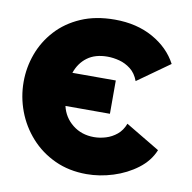

<svg xmlns="http://www.w3.org/2000/svg" viewBox="-80 -794 878 880"><g transform="rotate(10 359.0 -354.0)"><path d="M379 6Q297 6 231 -24.5Q165 -55 118 -107.5Q71 -160 46.5 -225.5Q22 -291 22 -361Q22 -428 45 -491Q68 -554 114 -604.5Q160 -655 228 -684.5Q296 -714 385 -714Q487 -714 563 -671.5Q639 -629 676 -559L527 -453Q514 -488 489.5 -507Q465 -526 436.5 -533.5Q408 -541 381 -541Q324 -541 287.5 -514Q251 -487 235 -440H437V-285H230Q242 -233 283.5 -200Q325 -167 383 -167Q410 -167 438 -175.5Q466 -184 489 -203Q512 -222 524 -254L683 -159Q662 -107 613 -70Q564 -33 502 -13.5Q440 6 379 6Z"/></g></svg>

Font: Raleway Black
Style: Regular
Weight: 900
Designer: Matt McInerney, Pablo Impallari, Rodrigo Fuenzalida
Foundry: Matt McInerney, Pablo Impallari, Rodrigo Fuenzalida
Version: Version 4.026